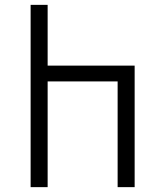

<svg xmlns="http://www.w3.org/2000/svg" viewBox="-20 -770 680 790"><path d="M106 0H176V-435H464V0H534V-500H176V-750H106Z"/></svg>

Font: altertype_V2
Style: Regular
Weight: 400
Designer: Simon Renaud
Version: Version 2.001;Glyphs 3.1.2 (3151)